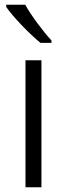

<svg xmlns="http://www.w3.org/2000/svg" viewBox="-20 -786 281 806"><path d="M86 -766H6V-757C33 -717 102 -645 150 -606H196V-616C161 -654 110 -722 86 -766ZM154 0V-533H87V0Z"/></svg>

Font: Noto Sans Syriac Light
Style: Regular
Weight: 300
Designer: Patrick Giasson and the Monotype Design Team
Foundry: Monotype Imaging Inc.
Version: Version 3.000